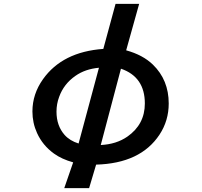

<svg xmlns="http://www.w3.org/2000/svg" viewBox="-20 -850 1040 989"><path d="M575.2 -830.1H696.8L629.9 -590.8Q716.3 -566.9 767.6 -517.1Q849.1 -438 849.1 -316.9Q849.1 -228.5 801.8 -156.7Q704.1 -8.3 475.1 -2L439 119.1H311L356.9 -13.7Q297.4 -30.3 257.8 -59.1Q199.7 -101.1 170.9 -164.6Q147 -216.8 147 -275.9Q147 -365.7 201.7 -442.4Q301.8 -583 512.2 -598.1ZM489.7 -501Q418.5 -494.6 368.2 -459Q308.6 -417.5 284.7 -351.1Q271 -314.5 271 -274.9Q271 -202.6 312.5 -155.3Q339.4 -125 384.8 -110.8ZM603 -496.1 499 -103Q579.1 -106.9 635.7 -146Q726.1 -209 726.1 -316.9Q726.1 -454.1 603 -496.1Z"/></svg>

Font: FORM UDPGothic
Style: Bold
Weight: 700
Foundry: Pronama LLC
Version: Version 1.051